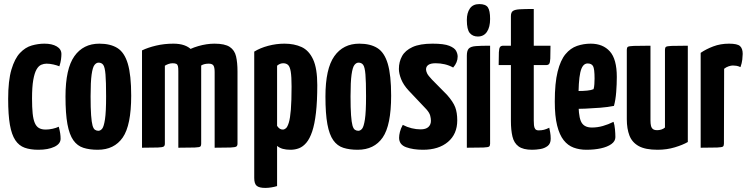

<svg xmlns="http://www.w3.org/2000/svg" viewBox="-20 -724 3670 941"><path d="M168 10Q129 10 101 0Q73 -10 55 -37Q37 -64 28.5 -112.5Q20 -161 20 -239Q20 -329 36 -383Q52 -437 78 -464.5Q104 -492 135.5 -501Q167 -510 198 -510Q235 -510 258 -496.5Q281 -483 281 -459Q281 -448 279 -432.5Q277 -417 271 -399Q259 -404 241.5 -408Q224 -412 208 -412Q195 -412 182 -406.5Q169 -401 159 -383.5Q149 -366 143 -332Q137 -298 137 -241Q137 -198 140 -168.5Q143 -139 150.5 -121.5Q158 -104 171 -96.5Q184 -89 204 -89Q220 -89 238 -93Q256 -97 268 -103Q273 -84 275 -70.5Q277 -57 277 -44Q277 -19 246.5 -4.5Q216 10 168 10Z M459 10Q419 10 389 0.5Q359 -9 339.5 -36.5Q320 -64 310.5 -115.5Q301 -167 301 -251Q301 -387 344.5 -448.5Q388 -510 467 -510Q521 -510 555.5 -488.5Q590 -467 606.5 -411.5Q623 -356 623 -255Q623 -110 581.5 -50Q540 10 459 10ZM462 -83Q472 -83 480.5 -93Q489 -103 494.5 -139Q500 -175 500 -252Q500 -324 497 -359.5Q494 -395 486 -406Q478 -417 463 -417Q452 -417 443 -405.5Q434 -394 429 -358.5Q424 -323 424 -252Q424 -194 426.5 -159.5Q429 -125 433.5 -109Q438 -93 445.5 -88Q453 -83 462 -83Z M676 0V-477Q705 -491 745 -500.5Q785 -510 830 -510Q890 -510 919 -479.5Q948 -449 957 -392Q966 -335 966 -255V-20Q966 -10 960.5 -6Q955 -2 931.5 -1Q908 0 854 0V-375Q854 -392 852 -400Q850 -408 844 -411Q838 -414 826 -414Q816 -414 806 -410.5Q796 -407 788 -402V-20Q788 -10 782.5 -6Q777 -2 754 -1Q731 0 676 0ZM854 0V-421Q854 -446 882 -466Q910 -486 951.5 -498Q993 -510 1031 -510Q1082 -510 1106 -494Q1130 -478 1137 -447.5Q1144 -417 1144 -374V-20Q1144 -10 1138.5 -6Q1133 -2 1109.5 -1Q1086 0 1032 0V-371Q1032 -394 1026 -403Q1020 -412 1003 -412Q993 -412 983.5 -410Q974 -408 966 -403V-20Q966 -10 962 -6Q958 -2 934.5 -1Q911 0 854 0Z M1280 197Q1251 197 1238.5 187Q1226 177 1226 148V-471Q1255 -489 1294.5 -499.5Q1334 -510 1374 -510Q1422 -510 1458 -493.5Q1494 -477 1514.5 -433Q1535 -389 1535 -307Q1535 -227 1528.5 -171Q1522 -115 1510 -79.5Q1498 -44 1481.5 -24.5Q1465 -5 1445.5 2.5Q1426 10 1404 10Q1382 10 1366 5.5Q1350 1 1338 -9V188Q1325 192 1309.5 194.5Q1294 197 1280 197ZM1366 -89Q1374 -89 1381.5 -95.5Q1389 -102 1395.5 -123Q1402 -144 1405.5 -186.5Q1409 -229 1409 -300Q1409 -348 1405 -372.5Q1401 -397 1392 -405.5Q1383 -414 1368 -414Q1352 -414 1338 -402V-107Q1345 -97 1351.5 -93Q1358 -89 1366 -89Z M1733 10Q1693 10 1663 0.5Q1633 -9 1613.5 -36.5Q1594 -64 1584.5 -115.5Q1575 -167 1575 -251Q1575 -387 1618.5 -448.5Q1662 -510 1741 -510Q1795 -510 1829.5 -488.5Q1864 -467 1880.5 -411.5Q1897 -356 1897 -255Q1897 -110 1855.5 -50Q1814 10 1733 10ZM1736 -83Q1746 -83 1754.5 -93Q1763 -103 1768.5 -139Q1774 -175 1774 -252Q1774 -324 1771 -359.5Q1768 -395 1760 -406Q1752 -417 1737 -417Q1726 -417 1717 -405.5Q1708 -394 1703 -358.5Q1698 -323 1698 -252Q1698 -194 1700.5 -159.5Q1703 -125 1707.5 -109Q1712 -93 1719.5 -88Q1727 -83 1736 -83Z M2053 10Q2005 10 1970.5 -2.5Q1936 -15 1936 -49Q1936 -61 1940 -77.5Q1944 -94 1954 -112Q1975 -101 1997.5 -95.5Q2020 -90 2041 -90Q2067 -90 2079.5 -101.5Q2092 -113 2092 -132Q2092 -143 2088.5 -157Q2085 -171 2070 -188L1983 -280Q1957 -308 1946 -336Q1935 -364 1935 -386Q1935 -421 1950.5 -449Q1966 -477 2002 -493.5Q2038 -510 2100 -510Q2156 -510 2182 -499.5Q2208 -489 2215.5 -474.5Q2223 -460 2223 -447Q2223 -418 2201 -393Q2181 -404 2159.5 -409Q2138 -414 2115 -414Q2091 -414 2079.5 -406Q2068 -398 2068 -384Q2068 -376 2073 -365Q2078 -354 2097 -334L2171 -259Q2201 -225 2211 -198.5Q2221 -172 2221 -134Q2221 -67 2175.5 -28.5Q2130 10 2053 10Z M2268 0V-451Q2268 -476 2277.5 -486Q2287 -496 2311.5 -498Q2336 -500 2382 -500V-20Q2382 -10 2377.5 -6Q2373 -2 2349 -1Q2325 0 2268 0ZM2322 -545Q2297 -545 2282.5 -562Q2268 -579 2268 -626Q2268 -661 2283 -682.5Q2298 -704 2329 -704Q2360 -704 2371 -688Q2382 -672 2382 -631Q2382 -591 2366.5 -568Q2351 -545 2322 -545Z M2588 10Q2544 10 2521.5 -6.5Q2499 -23 2491.5 -55Q2484 -87 2484 -131V-405H2424Q2424 -448 2425 -468Q2426 -488 2431 -494Q2436 -500 2447 -500H2484V-645Q2484 -663 2493.5 -670Q2503 -677 2527 -678.5Q2551 -680 2596 -680V-500H2678Q2678 -457 2677 -437Q2676 -417 2671.5 -411Q2667 -405 2656 -405H2596V-133Q2596 -122 2597 -110.5Q2598 -99 2603 -92Q2608 -85 2620 -85Q2634 -85 2646 -88Q2658 -91 2672 -98Q2674 -88 2676.5 -74.5Q2679 -61 2679 -44Q2679 -20 2664 -8.5Q2649 3 2628 6.5Q2607 10 2588 10Z M2854 10Q2820 10 2791.5 -0.5Q2763 -11 2742.5 -37Q2722 -63 2710.5 -109Q2699 -155 2699 -226Q2699 -317 2713 -373Q2727 -429 2751.5 -458.5Q2776 -488 2808 -499Q2840 -510 2875 -510Q2935 -510 2969 -472Q3003 -434 3003 -347Q3003 -311 3000 -272.5Q2997 -234 2989 -205Q2960 -199 2922 -196Q2884 -193 2848 -191.5Q2812 -190 2788.5 -190Q2765 -190 2765 -190L2767 -279Q2767 -279 2781.5 -278.5Q2796 -278 2817 -278Q2838 -278 2858 -280Q2878 -282 2889 -287Q2892 -296 2893 -311.5Q2894 -327 2894 -339Q2894 -387 2886.5 -400Q2879 -413 2860 -413Q2847 -413 2838 -402Q2829 -391 2824 -368.5Q2819 -346 2817 -312.5Q2815 -279 2815 -233Q2815 -198 2817.5 -172.5Q2820 -147 2826.5 -131Q2833 -115 2846.5 -107Q2860 -99 2881 -99Q2908 -99 2934.5 -106.5Q2961 -114 2987 -127Q2992 -112 2994 -90.5Q2996 -69 2996 -52Q2996 -32 2976.5 -18Q2957 -4 2925 3Q2893 10 2854 10Z M3203 10Q3143 10 3110.5 -8Q3078 -26 3065 -59.5Q3052 -93 3052 -140V-480Q3052 -490 3056.5 -494Q3061 -498 3085.5 -499Q3110 -500 3168 -500V-133Q3168 -118 3170.5 -107.5Q3173 -97 3180 -91.5Q3187 -86 3201 -86Q3211 -86 3221 -89Q3231 -92 3239 -99V-480Q3239 -490 3243.5 -494Q3248 -498 3271 -499Q3294 -500 3351 -500V-28Q3327 -14 3287.5 -2Q3248 10 3203 10Z M3414 0V-465Q3440 -483 3475.5 -496.5Q3511 -510 3553 -510Q3594 -510 3607 -498Q3620 -486 3620 -460Q3620 -450 3618 -432Q3616 -414 3609 -395Q3599 -400 3589.5 -401.5Q3580 -403 3572 -403Q3563 -403 3551 -399Q3539 -395 3529 -387L3528 -20Q3528 -10 3523.5 -6Q3519 -2 3495 -1Q3471 0 3414 0Z"/></svg>

Font: Yanone Kaffeesatz ExtraLight
Style: Bold
Weight: 700
Version: Version 2.003